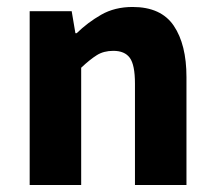

<svg xmlns="http://www.w3.org/2000/svg" viewBox="-20 -528 612 548"><path d="M64.7 0V-496.1H184.6L195.2 -433.3H198.9Q230.3 -463.9 268.9 -486Q307.6 -508.1 358.3 -508.1Q439.7 -508.1 475.9 -454.6Q512.2 -401 512.2 -308V0H365.2V-289.2Q365.2 -342.8 350.5 -362.9Q335.9 -382.9 303.5 -382.9Q275.8 -382.9 256.1 -370.4Q236.4 -358 211.7 -334.7V0Z"/></svg>

Font: Source Sans Variable
Style: Regular
Weight: 200
Designer: Paul D. Hunt
Foundry: Adobe Systems Incorporated
Version: Version 3.006;hotconv 1.0.111;makeotfexe 2.5.65597